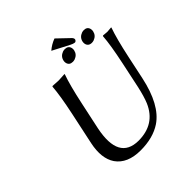

<svg xmlns="http://www.w3.org/2000/svg" viewBox="-225 -1002 1170 1170"><g transform="rotate(-45 360.5 -417.0)"><path d="M372.6 -709Q378.9 -739.7 409.7 -751Q418.9 -753.9 427.2 -753.9Q456.5 -753.9 462.9 -727.5Q464.8 -718.3 462.9 -709Q456.5 -678.2 425.8 -667Q416.5 -664.1 408.2 -664.1Q378.9 -664.1 372.6 -690.4Q370.6 -699.7 372.6 -709ZM536.6 -709Q543 -739.7 573.7 -751Q583 -753.9 591.3 -753.9Q620.6 -753.9 626.5 -727.5Q628.4 -718.3 626.5 -709Q620.1 -678.2 589.4 -667Q580.1 -664.1 572.3 -664.1Q543 -664.1 536.6 -690.4Q534.7 -699.7 536.6 -709ZM615.7 -444.8Q643.1 -574.2 647.9 -645L650.9 -647.9Q652.8 -647.9 685.1 -645L720.7 -647.9L721.2 -645Q696.8 -577.6 668.5 -444.8L636.7 -294.9Q596.2 -104.5 496.1 -37.1Q425.3 9.8 318.8 9.8Q205.1 9.8 156.2 -60.5Q112.8 -125 136.2 -235.8L180.7 -444.8Q208 -574.2 212.9 -645L215.8 -647.9Q217.8 -647.9 266.1 -645L318.8 -647.9L319.3 -645Q294.9 -577.6 266.6 -444.8L229 -269Q183.1 -42.5 350.6 -41Q493.7 -41 547.9 -167Q564.9 -207.5 580.1 -276.9ZM429.2 -844.2 506.8 -770Q515.6 -759.8 514.2 -751.5Q510.3 -739.7 500 -738.3Q487.3 -739.3 469.2 -749L362.3 -804.7Q392.1 -830.6 429.2 -844.2Z"/></g></svg>

Font: Linux Biolinum Capitals O
Style: Italic Samll Caps
Weight: 400
Italic angle: -12°
Designer: Philipp H. Poll
Foundry: Philipp H. Poll
Version: Version 0.6.2